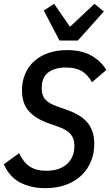

<svg xmlns="http://www.w3.org/2000/svg" viewBox="-22 -972 576 1004"><path d="M215 12Q140 12 83.5 -17.5Q27 -47 -2 -113L78 -171Q101 -122 134.5 -100.5Q168 -79 219 -79Q290 -79 328.5 -114.5Q367 -150 367 -209Q367 -247 348 -270Q329 -293 284 -309L233 -327Q166 -350 129.5 -390Q93 -430 93 -500Q93 -546 109 -584.5Q125 -623 155.5 -651Q186 -679 230 -694.5Q274 -710 329 -710Q404 -710 454.5 -682Q505 -654 534 -606L459 -542Q435 -584 403.5 -601.5Q372 -619 322 -619Q264 -619 230 -593Q196 -567 196 -511Q196 -472 215 -451.5Q234 -431 273 -417L324 -399Q402 -372 436.5 -329.5Q471 -287 471 -220Q471 -171 454 -129Q437 -87 404.5 -55.5Q372 -24 324 -6Q276 12 215 12ZM289 -760 207 -917 261 -952 344 -832 472 -952 521 -912 385 -760Z"/></svg>

Font: IBM Plex Sans Cond Medm
Style: Italic
Weight: 500
Width: 3
Italic angle: -11°
Designer: Mike Abbink, Paul van der Laan, Pieter van Rosmalen
Foundry: Bold Monday
Version: Version 1.3